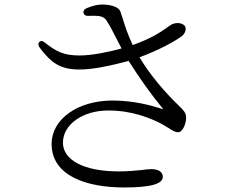

<svg xmlns="http://www.w3.org/2000/svg" viewBox="-20 -789 1040 848"><path d="M477 -345C326 -345 208 -265 208 -153C208 -13 361 39 528 39C651 39 699 22 699 -8C699 -31 678 -42 648 -42C635 -42 621 -40 605 -38C581 -36 550 -32 504 -32C347 -32 258 -84 258 -159C258 -239 345 -301 458 -301C561 -301 645 -269 704 -236C713 -230 718 -227 724 -224C740 -213 753 -205 767 -205C787 -205 803 -244 802 -272C801 -291 792 -301 769 -323C705 -385 642 -459 596 -536C678 -566 753 -606 785 -631C798 -642 805 -662 796 -675C782 -690 757 -690 738 -681C732 -677 722 -671 713 -664C687 -646 650 -620 566 -590C545 -635 533 -671 523 -704C519 -715 515 -728 512 -737C504 -761 464 -769 430 -769C412 -769 390 -764 363 -753C351 -748 347 -740 349 -732C351 -723 358 -718 371 -719C414 -720 436 -720 450 -699C465 -676 478 -651 492 -623L517 -575C460 -559 385 -544 332 -544C259 -544 228 -562 178 -601C168 -609 160 -610 154 -604C148 -598 148 -589 155 -579C206 -512 244 -482 332 -482C397 -482 485 -503 548 -520C598 -441 651 -367 701 -307C702 -306 702 -306 696 -308C649 -323 571 -345 477 -345Z"/></svg>

Font: 寒蝉锦书宋
Style: Regular
Weight: 400
Designer: 寒蝉锦书宋{Warren} 思源宋体{Ryoko NISHIZUKA 西塚涼子 (kana & ideographs); Frank Grießhammer (Latin, Greek & Cyrillic); Wenlong ZHANG 
Foundry: Adobe & ChillType
Version: Version 2.000;Glyphs 3.1.1 (3135)